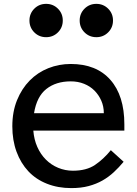

<svg xmlns="http://www.w3.org/2000/svg" viewBox="-20 -965 708 994"><path d="M132.5 -858.8Q132.5 -895 157.5 -920Q182.5 -945 218.8 -945Q255 -945 280 -920Q305 -895 305 -858.8Q305 -822.5 280 -797.5Q255 -772.5 218.8 -772.5Q182.5 -772.5 157.5 -797.5Q132.5 -822.5 132.5 -858.8ZM392.5 -858.8Q392.5 -895 417.5 -920Q442.5 -945 478.8 -945Q515 -945 540 -920Q565 -895 565 -858.8Q565 -822.5 540 -797.5Q515 -772.5 478.8 -772.5Q442.5 -772.5 417.5 -797.5Q392.5 -822.5 392.5 -858.8ZM348.8 8.8Q280 8.8 223.1 -13.8Q166.2 -36.2 126.9 -78.1Q87.5 -120 65.6 -179.4Q43.8 -238.8 43.8 -311.2Q43.8 -386.2 68.1 -446.2Q92.5 -506.2 133.8 -548.1Q175 -590 230 -611.9Q285 -633.8 346.2 -633.8Q478.8 -633.8 551.2 -551.9Q623.8 -470 623.8 -321.2V-288.8H152.5Q156.2 -242.5 173.1 -204.4Q190 -166.2 217.5 -138.8Q245 -111.2 281.2 -96.2Q317.5 -81.2 357.5 -81.2Q427.5 -81.2 471.9 -111.2Q516.2 -141.2 553.8 -187.5L620 -127.5Q596.2 -98.8 569.4 -73.8Q542.5 -48.8 510.6 -30.6Q478.8 -12.5 439.4 -1.9Q400 8.8 348.8 8.8ZM517.5 -378.8Q517.5 -413.8 504.4 -443.8Q491.2 -473.8 468.8 -496.2Q446.2 -518.8 415 -531.2Q383.8 -543.8 346.2 -543.8Q270 -543.8 220 -504.4Q170 -465 156.2 -378.8Z"/></svg>

Font: Abordage
Style: Regular
Weight: 400
Designer: Ange Degheest & Eugénie Bidaut
Foundry: Velvetyne Type Foundry
Version: Version 1.000;FEAKit 1.0